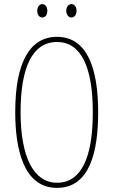

<svg xmlns="http://www.w3.org/2000/svg" viewBox="-20 -903 551 933"><path d="M161 -850C161 -833 170 -818 186 -818C200 -818 210 -831 210 -850C210 -869 200 -883 186 -883C170 -883 161 -867 161 -850ZM302 -851C302 -833 312 -818 327 -818C342 -818 352 -832 352 -851C352 -870 341 -883 327 -883C312 -883 302 -868 302 -851ZM457 -358C457 -570 404 -724 257 -724C126 -724 54 -602 54 -358C54 -173 97 10 257 10C416 10 457 -165 457 -358ZM80 -358C80 -574 137 -699 257 -699C374 -699 431 -577 431 -358C431 -135 374 -15 257 -15C143 -15 80 -141 80 -358Z"/></svg>

Font: Noto Sans Kannada ExtraCondensed Thin
Style: Regular
Weight: 100
Width: 2
Designer: Jelle Bosma - Monotype Design Team
Foundry: Monotype Imaging Inc.
Version: Version 2.005